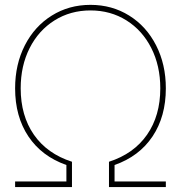

<svg xmlns="http://www.w3.org/2000/svg" viewBox="-20 -755 730 775"><path d="M41 -22.5H248V-88.9Q148.4 -124 94.7 -204.3Q41 -284.7 41 -398.4Q41 -495.1 80.3 -572Q119.6 -648.9 189 -692.1Q258.3 -735.4 345.2 -735.4Q432.1 -735.4 501.5 -692.1Q570.8 -648.9 610.1 -572Q649.4 -495.1 649.4 -398.4Q649.4 -284.7 595.7 -204.3Q542 -124 442.4 -88.9V-22.5H649.4V0H419.9V-102.1Q520 -134.3 573.5 -211.2Q627 -288.1 627 -398.4Q627 -489.3 590.8 -560.8Q554.7 -632.3 490.5 -672.6Q426.3 -712.9 345.2 -712.9Q264.2 -712.9 200 -672.6Q135.7 -632.3 99.6 -560.8Q63.5 -489.3 63.5 -398.4Q63.5 -288.1 116.9 -211.2Q170.4 -134.3 270.5 -102.1V0H41Z"/></svg>

Font: Intratopia Thin
Style: Regular
Weight: 100
Designer: Rasmus Andersson
Foundry: rsms
Version: Version 3.000;Glyphs 3.2.3 (3260)